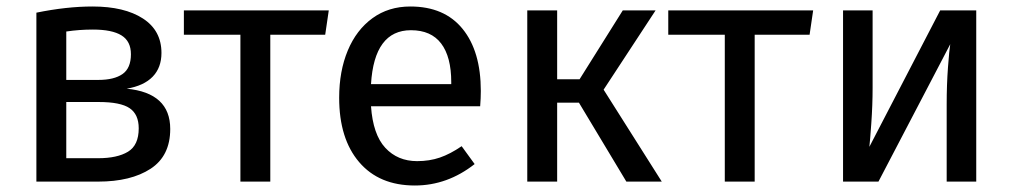

<svg xmlns="http://www.w3.org/2000/svg" viewBox="-20 -559 3117 591"><path d="M504 -162Q504 -79 443.5 -39.5Q383 0 282 0H92V-520Q185 -539 265 -539Q363 -539 420 -502Q477 -465 477 -396Q477 -351 450 -323Q423 -295 370 -286Q504 -273 504 -162ZM184 -462V-313H283Q331 -313 357 -331Q383 -349 383 -392Q383 -432 354 -450Q325 -468 266 -468Q224 -468 184 -462ZM407 -164Q407 -207 379 -226Q351 -245 284 -245H184V-72H282Q341 -72 374 -92Q407 -112 407 -164Z M981 -452H812V0H720V-452H546V-527H992Z M1458 -232H1122Q1128 -145 1166 -104Q1204 -63 1264 -63Q1302 -63 1334 -74Q1366 -85 1401 -109L1441 -54Q1357 12 1257 12Q1147 12 1085.5 -60Q1024 -132 1024 -258Q1024 -340 1050.5 -403.5Q1077 -467 1126.5 -503Q1176 -539 1243 -539Q1348 -539 1404 -470Q1460 -401 1460 -279Q1460 -256 1458 -232ZM1369 -306Q1369 -384 1338 -425Q1307 -466 1245 -466Q1132 -466 1122 -300H1369Z M1838 -283 2017 0H1908L1762 -243H1695V0H1603V-527H1695V-315H1764L1897 -527H1998Z M2472 -452H2303V0H2211V-452H2037V-527H2483Z M2985 0H2894V-238Q2894 -298 2898 -352Q2902 -406 2905 -423L2684 0H2575V-527H2666V-289Q2666 -236 2662 -179.5Q2658 -123 2656 -107L2874 -527H2985Z"/></svg>

Font: Fira GO
Style: Regular
Weight: 400
Designer: Carrois Corporate
Foundry: Carrois Corporate GbR
Version: Version 0.300